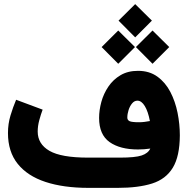

<svg xmlns="http://www.w3.org/2000/svg" viewBox="-20 -910 910 930"><path d="M554.2 -810.1 634.8 -890.1 715.8 -810.1 634.8 -729ZM638.2 -682.1 718.8 -762.2 799.8 -682.1 718.8 -601.1ZM472.2 -682.1 552.7 -762.2 633.8 -682.1 552.7 -601.1ZM708 -190.4Q678.2 -186 648.4 -186Q561.5 -186 510.7 -221.9Q460 -257.8 460 -338.9Q460 -376.5 470.9 -416.5Q481.9 -456.5 505.1 -490.7Q528.3 -524.9 564 -545.9Q599.6 -566.9 648.4 -566.9Q703.6 -566.9 742.4 -538.8Q781.2 -510.7 805.2 -464.6Q829.1 -418.5 840.1 -363.5Q851.1 -308.6 851.1 -254.4Q850.6 -152.8 817.1 -97.7Q783.7 -42.5 717 -21.2Q650.4 0 550.3 0H408.7Q287.6 0 200.2 -28.8Q112.8 -57.6 65.7 -116.5Q18.6 -175.3 18.6 -265.6Q18.6 -310.1 30.8 -350.6Q43 -391.1 58.1 -426.8L186.5 -378.9Q178.2 -356.9 170.4 -328.4Q162.6 -299.8 162.6 -272.9Q162.6 -212.4 219.5 -179.4Q276.4 -146.5 406.7 -146.5H560.5Q635.3 -146.5 666.3 -157Q697.3 -167.5 708 -190.4ZM706.1 -323.7Q697.3 -370.1 681.4 -396.2Q665.5 -422.4 645.5 -422.4Q630.9 -422.4 619.9 -409.2Q608.9 -396 602.8 -377Q596.7 -357.9 596.7 -340.3Q596.7 -328.6 607.4 -323.2Q618.2 -317.9 653.8 -317.9Q666.5 -317.9 679.9 -319.6Q693.4 -321.3 706.1 -323.7Z"/></svg>

Font: Vazir Black
Style: Black
Weight: 900
Designer: Saber Rastikerdar
Foundry: Saber Rastikerdar
Version: Version 30.0.0